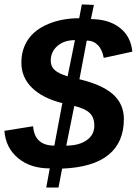

<svg xmlns="http://www.w3.org/2000/svg" viewBox="-25 -762 610 856"><path d="M527.3 -231.4Q527.3 -127.4 458.5 -71.5Q389.6 -15.6 252 -10.3L235.8 74.2H181.2L196.8 -11.2Q110.8 -11.2 55.7 -56.9Q0.5 -102.5 -5.4 -178.7L122.6 -199.2Q129.4 -112.8 217.3 -112.8L252.9 -302.2Q165 -324.2 117.7 -370.6Q70.3 -417 70.3 -482.4Q70.3 -542.5 100.8 -586.7Q131.3 -630.9 191.9 -655.8Q252.4 -680.7 328.1 -680.7L339.8 -742.2L393.6 -740.2L380.4 -676.8Q459.5 -676.8 509 -638.2Q558.6 -599.6 564.9 -531.7L437.5 -503.9Q430.7 -541.5 410.9 -561.3Q391.1 -581.1 361.8 -581.1L329.1 -408.7Q431.2 -384.3 479.2 -341.1Q527.3 -297.9 527.3 -231.4ZM395.5 -201.7Q395.5 -239.3 374 -259Q352.5 -278.8 306.2 -289.6L270.5 -112.8Q326.7 -112.8 361.1 -136.7Q395.5 -160.6 395.5 -201.7ZM201.2 -491.2Q201.2 -467.3 217 -451.4Q232.9 -435.5 276.4 -421.4L309.1 -583Q260.7 -583 231 -557.1Q201.2 -531.2 201.2 -491.2Z"/></svg>

Font: Liberation Sans
Style: Bold Italic
Weight: 700
Italic angle: -12°
Designer: Steve Matteson
Foundry: Ascender Corporation
Version: Version 2.1.5